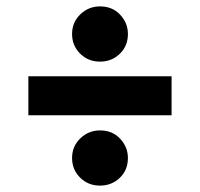

<svg xmlns="http://www.w3.org/2000/svg" viewBox="-20 -666 626 601"><path d="M293 -646Q330.6 -646 354.5 -621.6Q380.4 -595.2 380.4 -559.6Q380.4 -522 355 -497.6Q329.6 -473.1 293 -473.1Q256.8 -473.1 231.9 -497.1Q205.6 -522.5 205.6 -559.6Q205.6 -596.7 231.9 -621.6Q257.8 -646 293 -646ZM293 -85Q256.8 -85 231.9 -108.9Q205.6 -134.3 205.6 -171.4Q205.6 -208.5 231.9 -233.4Q257.8 -257.8 293 -257.8Q330.6 -257.8 354.5 -233.4Q380.4 -207 380.4 -171.4Q380.4 -133.8 355 -109.4Q329.6 -85 293 -85ZM68.8 -427.2H517.1V-305.2H68.8Z"/></svg>

Font: Consola Mono
Style: Bold
Weight: 700
Monospace: yes
Designer: Wojciech Kalinowski "wmk69" (wmk69@o2.pl)
Foundry: Wojciech Kalinowski "wmk69" (wmk69@o2.pl)
Version: Version 2.1.0